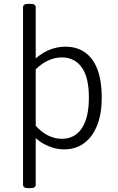

<svg xmlns="http://www.w3.org/2000/svg" viewBox="-20 -772 613 1000"><path d="M129 208Q113 208 106.5 203.5Q100 199 100 190V-734Q100 -743 106.5 -747.5Q113 -752 129 -752H137Q153 -752 159.5 -747.5Q166 -743 166 -734V-442H141Q161 -465 183 -481.5Q205 -498 228 -508.5Q251 -519 274.5 -524Q298 -529 319 -529Q381 -529 423.5 -498.5Q466 -468 488 -409Q510 -350 510 -263Q510 -181 486.5 -120.5Q463 -60 419 -27Q375 6 313 6Q286 6 259.5 -1.5Q233 -9 209 -22Q185 -35 166 -53V190Q166 199 159.5 203.5Q153 208 137 208ZM302 -49Q370 -49 406.5 -104.5Q443 -160 443 -263Q443 -370 405.5 -421.5Q368 -473 302 -473Q266 -473 231 -457Q196 -441 166 -411V-117Q196 -83 231 -66Q266 -49 302 -49Z"/></svg>

Font: Asap Light
Style: Regular
Weight: 300
Designer: Pablo Cosgaya
Foundry: Omnibus-Type
Version: Version 3.001